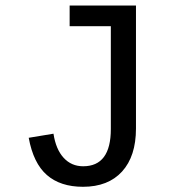

<svg xmlns="http://www.w3.org/2000/svg" viewBox="-20 -679 640 708"><path d="M481.4 -205.1Q481.4 -103 430.2 -46.6Q378.9 9.8 286.1 9.8Q202.6 9.8 152.8 -33.7Q103 -77.1 85.9 -170.9L177.2 -186Q186 -128.4 214.6 -97.2Q243.2 -65.9 286.6 -65.9Q388.7 -65.9 388.7 -203.1V-582.5H236.8V-658.7H481.4Z"/></svg>

Font: Courier New
Style: Regular
Weight: 400
Designer: Steve Matteson
Foundry: Ascender Corporation
Version: Version 2.00.3